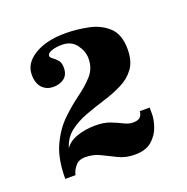

<svg xmlns="http://www.w3.org/2000/svg" viewBox="-81 -810 521 536"><g transform="rotate(-20 180.0 -541.5)"><path d="M233.5 -348.5Q206.5 -348.5 185.5 -358.8Q164.5 -369 144.2 -379.2Q124 -389.5 99.5 -389.5Q80 -389.5 69.8 -376.5Q59.5 -363.5 57.5 -351.5H27Q27 -411 44.8 -449.2Q62.5 -487.5 88.8 -512.8Q115 -538 141.2 -557Q167.5 -576 185.2 -596Q203 -616 203 -645.5Q203 -667 188.2 -686.8Q173.5 -706.5 146 -706.5Q127.5 -706.5 114.8 -701.8Q102 -697 102 -689.5Q102 -684.5 109 -679.8Q116 -675 122.8 -667.2Q129.5 -659.5 129.5 -645Q129.5 -624 116.5 -614Q103.5 -604 84.5 -604Q64 -604 51.2 -617.5Q38.5 -631 38.5 -656.5Q38.5 -690.5 73.8 -712Q109 -733.5 166 -733.5Q199 -733.5 233.5 -726.5Q268 -719.5 291.2 -698Q314.5 -676.5 314.5 -632.5Q314.5 -597 299 -575.8Q283.5 -554.5 258.2 -542Q233 -529.5 203.5 -520.5Q174 -511.5 145.8 -501Q117.5 -490.5 95.8 -473.8Q74 -457 65.5 -428Q76.5 -445.5 101.5 -454.2Q126.5 -463 156.5 -463Q182 -463 200.5 -455.8Q219 -448.5 232.8 -441.5Q246.5 -434.5 258.5 -434.5Q275.5 -434.5 281.2 -441.8Q287 -449 287 -458H316.5V-438.5Q316.5 -422 309.2 -401Q302 -380 284 -364.2Q266 -348.5 233.5 -348.5Z"/></g></svg>

Font: Imbue 10pt
Style: Bold
Weight: 700
Designer: Tyler Finck
Foundry: Etcetera Type Company
Version: Version 1.102; ttfautohint (v1.8.3)